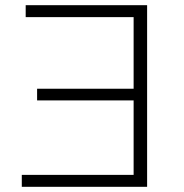

<svg xmlns="http://www.w3.org/2000/svg" viewBox="-20 -720 709 740"><path d="M547 0H64V-46H495V-333H123V-378H495V-654H79V-700H547Z"/></svg>

Font: Montserrat Light
Style: Regular
Weight: 300
Designer: Julieta Ulanovsky
Foundry: Julieta Ulanovsky
Version: Version 9.000; ttfautohint (v1.8.4.7-5d5b)